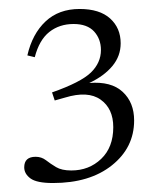

<svg xmlns="http://www.w3.org/2000/svg" viewBox="-20 -697 351 428"><path d="M98 -289Q62 -289 48 -299.2Q34 -309.5 34 -324Q34 -347.5 59.5 -347.5Q72.5 -347.5 82.5 -339.8Q92.5 -332 105 -324.5Q117.5 -317 139 -317Q178.5 -317 205.5 -342.8Q232.5 -368.5 232.5 -413.5Q232.5 -455 204.2 -475Q176 -495 125 -479.5L102 -473L96 -491Q160 -513.5 182.5 -535.2Q205 -557 205 -585.5Q205 -610 189.8 -626.8Q174.5 -643.5 144 -643.5Q112.5 -643.5 90 -625.8Q67.5 -608 57.5 -569.5L41 -573.5Q52 -621.5 81.5 -649.2Q111 -677 157.5 -677Q202 -677 225.5 -655.8Q249 -634.5 249 -600.5Q249 -572 230.5 -549.8Q212 -527.5 179 -512Q228 -516 253.5 -492.2Q279 -468.5 279 -428.5Q279 -368 229.5 -328.5Q180 -289 98 -289Z"/></svg>

Font: Newsreader Text Light
Style: Regular
Weight: 300
Designer: Hugues Gentile
Foundry: Production Type
Version: Version 1.001